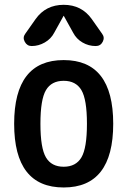

<svg xmlns="http://www.w3.org/2000/svg" viewBox="-20 -785 540 814"><path d="M325.2 -402.8Q301.8 -442.4 250 -442.4Q198.2 -442.4 174.8 -402.8Q151.4 -363.3 151.4 -260.3Q151.4 -157.2 174.8 -117.7Q198.2 -78.1 250 -78.1Q301.8 -78.1 325.2 -117.7Q348.6 -157.2 348.6 -260.3Q348.6 -363.3 325.2 -402.8ZM460 -260.3Q460 9.8 250 9.8Q40 9.8 40 -260.3Q40 -530.3 250 -530.3Q460 -530.3 460 -260.3ZM369.1 -704.1 413.1 -641.6Q424.8 -626 415.5 -607.9Q406.2 -589.8 385.7 -589.8Q355.5 -589.8 329.6 -605Q303.7 -620.1 290 -646.5L251 -716.8Q251 -717.8 250 -717.8Q249 -717.8 249 -716.8L210 -646.5Q196.3 -620.1 169.9 -605Q143.6 -589.8 114.3 -589.8Q94.7 -589.8 85 -607.9Q75.2 -626 86.9 -641.6L130.9 -704.1Q173.8 -764.6 250 -764.6Q326.2 -764.6 369.1 -704.1Z"/></svg>

Font: Rounded-X Mgen+ 1m medium
Style: Regular
Weight: 500
Designer: [Source Han Sans]
Ryoko NISHIZUKA  (kana & ideographs); Paul D. Hunt (Latin, Greek & Cyrillic); Wenlong ZHANG  (bopomofo
Version: Version 1.059.20150602